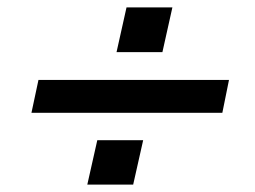

<svg xmlns="http://www.w3.org/2000/svg" viewBox="-20 -569 690 519"><path d="M84 -353H599L581 -264H65ZM243 -190H367L340 -70H216ZM322 -549H446L419 -428H295Z"/></svg>

Font: Azeret Mono
Style: Italic
Weight: 400
Italic angle: -12°
Designer: Martin Vácha
Foundry: Displaay
Version: Version 1.000; Glyphs 3.0.3, build 3074